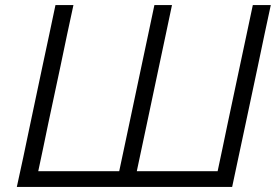

<svg xmlns="http://www.w3.org/2000/svg" viewBox="-20 -733 1082 753"><path d="M46 0Q59 -60 71 -115Q82.5 -170.5 96.5 -236.5L146.5 -473Q161 -540.5 173 -597Q184.5 -653.5 197.5 -713H268Q255 -653 243 -596.8Q231 -540.5 217 -472.5L169 -247.5Q158.5 -195.5 149 -151Q139.5 -106.5 130 -61.5H447.5Q457 -106 466.5 -150.8Q476 -195.5 487 -247.5L535 -474.5Q549 -541 561 -597Q572.5 -653 585.5 -713H654.5Q642 -653 630 -597Q618 -541 604 -474.5L556 -247.5Q545 -196 535.5 -151Q526 -106 516.5 -61.5H833.5Q843 -106.5 852.5 -151Q862 -195.5 872.5 -247L920.5 -473Q934.5 -540.5 947 -597.5Q959 -654.5 971.5 -713H1042Q1029.5 -654.5 1017.2 -597.5Q1005 -540.5 991 -472.5L941 -237Q927 -170.5 915 -115.2Q903 -60 890.5 0Z"/></svg>

Font: Heraclito Light
Style: Italic
Weight: 300
Italic angle: -12°
Designer: Kostas Bartsokas (font) & Cristiano Sobral (main changes)
Foundry: Kostas Bartsokas (font) & Cristiano Sobral (main changes)
Version: Version 1.00;July 8, 2020;FontCreator 13.0.0.2655 64-bit